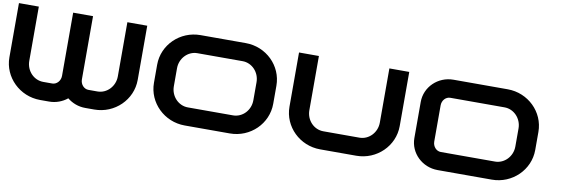

<svg xmlns="http://www.w3.org/2000/svg" viewBox="-52 -1083 4304 1465"><g transform="rotate(10 2100.0 -350.0)"><path d="M840 -280C840 -203 780 -140 707 -140H637C602 -140 574 -172 574 -210V-700H420V-210C420 -172 391 -140 357 -140H287C213 -140 154 -203 154 -280V-700H0V-280C0 -126 129 0 287 0H357C410 0 459 -19 497 -50C535 -19 583 0 637 0H707C865 0 994 -126 994 -280V-700H840Z M1407 0C1249 0 1120 -126 1120 -280V-420C1120 -575 1249 -700 1407 -700H1757C1916 -700 2044 -575 2044 -420V-280C2044 -126 1916 0 1757 0ZM1407 -560C1334 -560 1274 -497 1274 -420V-280C1274 -203 1334 -140 1407 -140H1757C1831 -140 1890 -203 1890 -280V-420C1890 -497 1831 -560 1757 -560Z M2457 0C2298 0 2170 -126 2170 -280V-700H2324V-280C2324 -203 2383 -140 2457 -140H2737C2810 -140 2870 -203 2870 -280V-700H3024V-280C3024 -126 2895 0 2737 0Z M3367 0C3247 0 3150 -94 3150 -210V-490C3150 -606 3247 -700 3367 -700H3787C3945 -700 4074 -575 4074 -420V-280C4074 -126 3945 0 3787 0ZM3367 -560C3332 -560 3304 -529 3304 -490V-210C3304 -172 3332 -140 3367 -140H3787C3860 -140 3920 -203 3920 -280V-420C3920 -497 3860 -560 3787 -560Z"/></g></svg>

Font: Generic Techno
Style: Regular
Weight: 400
Designer: NC Empire
Foundry: NC Empire
Version: Version 1.000;hotconv 1.0.109;makeotfexe 2.5.65596